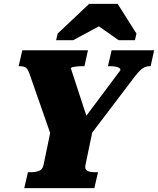

<svg xmlns="http://www.w3.org/2000/svg" viewBox="-20 -969 814 989"><path d="M105 0 124 -82H140Q164 -82 181.5 -89Q199 -96 204 -118L243 -306L246 -262L133 -586Q128 -602 121.5 -611.5Q115 -621 105.5 -624.5Q96 -628 82 -628H76L95 -710H433L415 -628H402Q385 -628 372.5 -626.5Q360 -625 353 -623Q346 -621 345 -617L440 -327L380 -313L600 -607Q601 -614 595 -618.5Q589 -623 576.5 -625.5Q564 -628 547 -628H536L555 -710H774L756 -628H750Q737 -628 725.5 -623Q714 -618 702.5 -607Q691 -596 676 -577L433 -257L459 -306L420 -118Q417 -104 422.5 -96Q428 -88 440.5 -85Q453 -82 468 -82H485L466 0ZM586 -949H439L277 -796L269 -762H357L539 -860L450 -861L591 -762H675L683 -796Z"/></svg>

Font: Roboto Serif ExtraBold
Style: Italic
Weight: 800
Italic angle: -10°
Version: Version 1.007